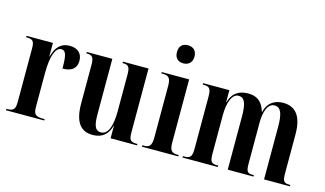

<svg xmlns="http://www.w3.org/2000/svg" viewBox="-89 -1043 2254 1333"><g transform="rotate(15 1038.0 -376.5)"><path d="M15 0H290V-10H280C224 -10 210 -23 210 -78V-319C210 -450 239 -509 277 -509C310 -509 319 -478 319 -381C386 -381 419 -410 419 -463C419 -515 386 -547 328 -547C264 -547 229 -507 211 -439H209V-536H19V-526H21C68 -526 79 -513 79 -461V-78C79 -23 66 -10 17 -10H15Z M640 10C710 10 749 -28 765 -89H767V0H957V-10H953C907 -10 896 -22 896 -78V-536H712V-526H714C756 -526 766 -512 766 -455V-192C766 -84 740 -22 691 -22C651 -22 636 -53 636 -138V-536H452V-526H455C496 -526 507 -512 507 -455V-183C507 -47 553 10 640 10Z M1119 -633C1154 -633 1183 -653 1183 -698C1183 -744 1154 -763 1119 -763C1084 -763 1057 -744 1057 -698C1057 -653 1084 -633 1119 -633ZM992 0H1254V-10H1244C1206 -10 1188 -23 1188 -82V-536H991V-526H1004C1041 -526 1059 -513 1059 -456V-84C1059 -24 1042 -10 1003 -10H992Z M1284 0H1538V-10H1536C1491 -10 1478 -18 1478 -78V-358C1478 -445 1502 -515 1550 -515C1594 -515 1609 -473 1609 -380V0H1794V-10H1790C1748 -10 1738 -18 1738 -81V-371C1738 -453 1760 -515 1809 -515C1854 -515 1870 -470 1870 -380V0H2056V-10H2053C2011 -10 2000 -18 2000 -80V-359C2000 -490 1950 -548 1862 -548C1793 -548 1750 -511 1736 -449H1734C1713 -520 1673 -548 1611 -548C1536 -548 1496 -511 1479 -450H1477V-536H1288V-526H1291C1334 -526 1349 -517 1349 -456V-80C1349 -18 1333 -10 1289 -10H1284Z"/></g></svg>

Font: Noto Serif Display ExtraCondensed
Style: Bold
Weight: 700
Width: 2
Designer: Monotype Design Team
Foundry: Monotype Imaging Inc.
Version: Version 2.009